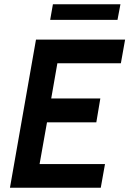

<svg xmlns="http://www.w3.org/2000/svg" viewBox="-20 -887 611 907"><path d="M150 -700H571L551 -588H251L222 -422H454L435 -309H202L167 -112H476L456 0H27ZM230 -867H549L535 -793H217Z"/></svg>

Font: Cabin SemiBold
Style: Italic
Weight: 600
Italic angle: -7°
Designer: Pablo Impallari
Foundry: Pablo Impallari. http://www.impallari.com Igino Marini. http://www.ikern.com
Version: Version 2.200